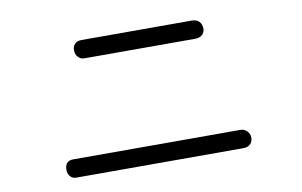

<svg xmlns="http://www.w3.org/2000/svg" viewBox="-59 -735 1117 709"><g transform="rotate(-10 500.0 -380.5)"><path d="M696.3 -628.9H281.2Q264.6 -628.9 255.9 -619.1Q247.1 -609.4 248 -594.7Q248 -581.1 256.8 -571.3Q265.6 -560.5 281.2 -560.5H696.3Q714.8 -560.5 724.6 -571.3Q733.4 -581.1 732.4 -594.7Q731.4 -609.4 722.7 -619.1Q711.9 -628.9 696.3 -628.9ZM801.8 -200.2H173.8Q159.2 -200.2 150.4 -190.4Q143.6 -180.7 143.6 -166Q143.6 -152.3 151.4 -142.6Q160.2 -131.8 173.8 -131.8H801.8Q819.3 -131.8 829.1 -142.6Q836.9 -152.3 836.9 -166Q835.9 -180.7 826.2 -190.4Q816.4 -200.2 801.8 -200.2Z"/></g></svg>

Font: Gulim
Style: Regular
Weight: 400
Version: Version 2.21